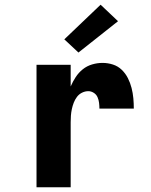

<svg xmlns="http://www.w3.org/2000/svg" viewBox="-20 -795 640 815"><path d="M135 0V-520H280V-428Q289 -449 301.5 -468Q314 -487 331.5 -501Q349 -515 371 -521.5Q393 -528 415 -528Q438 -528 459.5 -521Q481 -514 497 -498.5Q513 -483 523 -463Q533 -443 538.5 -421.5Q544 -400 546 -378Q548 -356 548 -334H402Q402 -346 400.5 -358.5Q399 -371 394 -382.5Q389 -394 378 -401Q367 -408 355 -408Q341 -408 328 -401.5Q315 -395 306.5 -383.5Q298 -372 293 -359Q288 -346 285 -332Q282 -318 281 -304Q280 -290 280 -276V0ZM313 -572 253 -628 407 -775 481 -705Z"/></svg>

Font: Iosevka SS04 Heavy Extended
Style: Regular
Weight: 900
Width: 7
Monospace: yes
Designer: Belleve Invis
Foundry: Belleve Invis
Version: Version 19.0.0; ttfautohint (v1.8.4)